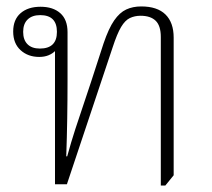

<svg xmlns="http://www.w3.org/2000/svg" viewBox="-20 -573 660 597"><path d="M480 4V-458Q480 -493 464 -508.5Q448 -524 417 -524Q399 -524 384 -517Q369 -510 356.5 -489Q344 -468 330 -425L188 0H151V-416L152 -415Q143 -406 130.5 -401Q118 -396 102 -396Q67 -396 44 -417Q21 -438 21 -475Q21 -512 44 -532Q67 -552 106 -552Q145 -552 167.5 -532Q190 -512 190 -473V-325Q190 -262 189 -203Q188 -144 186 -87H189Q201 -131 214 -171Q227 -211 239.5 -247.5Q252 -284 263 -318L302 -438Q318 -485 335 -509.5Q352 -534 372.5 -543.5Q393 -553 419 -553Q469 -553 494.5 -528Q520 -503 520 -456V-28L494 4ZM104 -422Q157 -422 157 -474Q157 -526 105 -526Q80 -526 66 -512.5Q52 -499 52 -474Q52 -449 65.5 -435.5Q79 -422 104 -422Z"/></svg>

Font: Noto Serif Thai ExtraLight
Style: Regular
Weight: 250
Version: Version 2.001